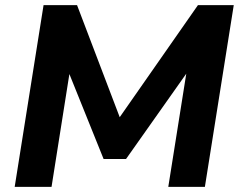

<svg xmlns="http://www.w3.org/2000/svg" viewBox="-20 -725 931 745"><path d="M37 0 149 -705H279L453 -248H429L748 -705H887L775 0H633L708 -472H726L469 -108H382L237 -468H254L180 0Z"/></svg>

Font: Nunito Sans 11pt ExtraBold
Style: Italic
Weight: 800
Italic angle: -9°
Version: Version 3.101;gftools[0.9.27]